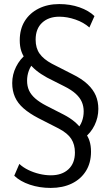

<svg xmlns="http://www.w3.org/2000/svg" viewBox="-20 -734 541 943"><path d="M229 189Q174 189 126.5 173Q79 157 50 129L75 71Q93 88 118.5 100.5Q144 113 173 120Q202 127 230 127Q284 127 316 97.5Q348 68 348 15Q348 -24 330 -52Q312 -80 268 -103L168 -154Q124 -177 95.5 -202Q67 -227 53.5 -257.5Q40 -288 40 -326Q40 -368 59 -406Q78 -444 110 -469L104 -447Q92 -461 84.5 -483.5Q77 -506 77 -536Q77 -591 101.5 -630.5Q126 -670 170 -692Q214 -714 271 -714Q325 -714 370.5 -698Q416 -682 444 -655L419 -599Q391 -624 350.5 -638Q310 -652 271 -652Q219 -652 187 -622.5Q155 -593 155 -539Q155 -498 174.5 -470.5Q194 -443 235 -421L335 -370Q382 -347 410 -320.5Q438 -294 450.5 -264.5Q463 -235 463 -199Q463 -157 444.5 -119Q426 -81 393 -56L400 -78Q412 -65 419.5 -42Q427 -19 427 11Q427 66 402 106Q377 146 332.5 167.5Q288 189 229 189ZM113 -338Q113 -311 122.5 -290Q132 -269 153 -250.5Q174 -232 207 -215L293 -171Q324 -155 346.5 -136Q369 -117 381 -98L356 -97Q374 -115 382.5 -138Q391 -161 391 -187Q391 -212 382 -233Q373 -254 352.5 -273Q332 -292 296 -310L211 -353Q180 -370 157.5 -388.5Q135 -407 122 -426L147 -427Q130 -410 121.5 -386.5Q113 -363 113 -338Z"/></svg>

Font: Nunito Sans 10pt SemiCondensed
Style: Regular
Weight: 400
Width: 4
Designer: Vernon Adams
Foundry: Vernon Adams
Version: Version 3.101;gftools[0.9.27]